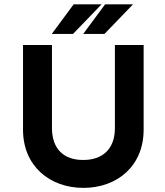

<svg xmlns="http://www.w3.org/2000/svg" viewBox="-20 -867 774 900"><path d="M472.7 -846.7 370.1 -708H469.7L603.5 -846.7ZM325.2 -846.7 222.7 -708H322.3L456.1 -846.7ZM518.6 -656.2V-266.6C518.6 -166 458 -117.2 371.1 -117.2H368.2C282.2 -117.2 223.6 -166 223.6 -266.6V-656.2H87.9V-258.8C87.9 -88.9 212.9 13.7 371.1 13.7C529.3 13.7 653.3 -88.9 653.3 -258.8V-656.2Z"/></svg>

Font: Sen-gleads
Style: Bold
Weight: 700
Designer: Kosal Sen, Philatype
Foundry: Philatype
Version: Version 1.004; ttfautohint (v1.8.3)